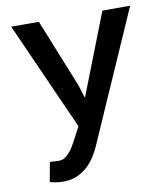

<svg xmlns="http://www.w3.org/2000/svg" viewBox="-83 -598 766 881"><g transform="rotate(-10 300.0 -157.0)"><path d="M285.2 -211.4 305.2 -147.9 453.6 -528.3H583L315.4 80.1Q306.6 100.1 292.5 123.3Q278.3 146.5 257.6 166.5Q236.8 186.5 208 200Q179.2 213.4 140.6 213.4Q124.5 213.4 108.2 210.7Q91.8 208 79.1 204.6L95.7 113.8Q99.1 113.8 105 114Q110.8 114.3 117.2 114.7Q123.5 115.2 129.2 115.5Q134.8 115.7 138.2 115.7Q155.3 115.7 168.7 105.7Q182.1 95.7 192.4 82.8Q202.6 69.8 209.2 57.4Q215.8 44.9 218.8 40.5L253.4 -24.9L28.8 -528.3H157.7Z"/></g></svg>

Font: Roboto Mono
Style: Regular
Weight: 500
Designer: Google
Version: Version 2.000986; 2015; ttfautohint (v1.3)